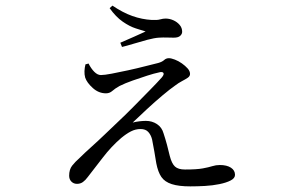

<svg xmlns="http://www.w3.org/2000/svg" viewBox="-20 -612 1040 683"><path d="M657 51Q616 51 591 43Q566 35 554 17.5Q542 0 536 -31Q533 -50 529 -73Q525 -96 521 -116Q517 -132 507.5 -142.5Q498 -153 480 -153Q462 -153 445.5 -144.5Q429 -136 411 -121Q376 -91 345 -50.5Q314 -10 292 18Q284 29 275 35.5Q266 42 254 42Q242 42 234 34Q226 26 226 13Q226 -9 236.5 -22.5Q247 -36 264 -51Q280 -67 304 -88.5Q328 -110 352.5 -133.5Q377 -157 396 -175Q425 -202 455.5 -233Q486 -264 513 -291.5Q540 -319 556 -337Q565 -348 561 -353Q557 -358 544 -354Q529 -351 504 -343Q479 -335 452 -325.5Q425 -316 405 -306Q389 -297 379.5 -288.5Q370 -280 357 -280Q331 -280 310 -299Q289 -318 283 -336Q280 -347 280.5 -359Q281 -371 284 -383L295 -386Q304 -368 315.5 -356.5Q327 -345 339 -345Q351 -345 377.5 -350Q404 -355 436 -362Q468 -369 497 -376.5Q526 -384 543 -388Q557 -392 564 -398.5Q571 -405 581 -405Q589 -405 602 -400Q615 -395 627 -386.5Q639 -378 647.5 -368.5Q656 -359 656 -349Q656 -341 648 -335.5Q640 -330 627.5 -323.5Q615 -317 602 -307Q586 -296 558.5 -273Q531 -250 502.5 -223.5Q474 -197 452 -176Q463 -179 476 -180.5Q489 -182 499 -182Q521 -182 538.5 -170.5Q556 -159 562 -137Q568 -119 574 -97Q580 -75 584 -57Q591 -30 602.5 -19.5Q614 -9 638 -9Q680 -9 701.5 -13Q723 -17 735.5 -21Q748 -25 762 -25Q787 -25 801.5 -15.5Q816 -6 816 10Q816 22 800.5 30Q785 38 760.5 43Q736 48 709 49.5Q682 51 657 51ZM408 -460Q431 -470 456 -481Q481 -492 498 -500Q485 -504 463 -511Q441 -518 416.5 -535Q392 -552 370 -583L380 -592Q417 -567 451 -555Q485 -543 520 -541Q539 -540 549.5 -543Q560 -546 569 -546Q583 -546 596.5 -540Q610 -534 619 -523.5Q628 -513 628 -499Q628 -491 621 -484.5Q614 -478 598 -478Q585 -478 573 -478.5Q561 -479 545 -478Q529 -477 504.5 -470.5Q480 -464 455.5 -456.5Q431 -449 414 -445Z"/></svg>

Font: Noto Serif SC
Style: Regular
Weight: 400
Designer: Ryoko NISHIZUKA 西塚涼子 (kana & ideographs); Frank Grießhammer (Latin, Greek & Cyrillic); Wenlong ZHANG 张文龙 (bopomofo); San
Foundry: Adobe
Version: Version 2.002-H1;hotconv 1.1.0;makeotfexe 2.6.0